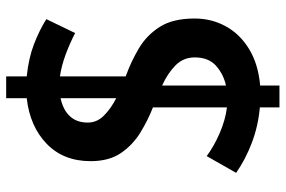

<svg xmlns="http://www.w3.org/2000/svg" viewBox="-168 -668 904 607"><g transform="rotate(-90 283.5 -364.0)"><path d="M248 68V6Q190 1 137 -19Q84 -39 41 -69L94 -162Q125 -139 166.5 -121Q208 -103 248 -98V-332Q207 -348 168 -372Q129 -396 103.5 -433.5Q78 -471 78 -529Q78 -615 133 -668Q188 -721 277 -731V-796H346V-731Q404 -725 448 -708Q492 -691 527 -669L483 -578Q450 -595 415 -608Q380 -621 346 -626V-418Q347 -418 349 -417Q393 -401 434.5 -376.5Q476 -352 502.5 -310.5Q529 -269 529 -200Q529 -147 504.5 -102Q480 -57 432.5 -28Q385 1 317 7V68ZM317 -101Q353 -109 379.5 -132.5Q406 -156 406 -200Q406 -236 380.5 -261Q355 -286 317 -303ZM277 -448V-624Q240 -616 220 -594.5Q200 -573 200 -538Q200 -509 222 -487Q244 -465 277 -448Z"/></g></svg>

Font: Reem Kufi Medium
Style: Regular
Weight: 500
Designer: Khaled Hosny
Version: Version 1.001